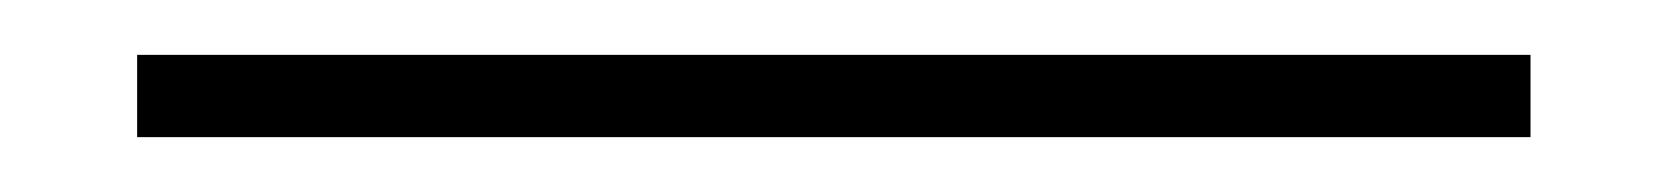

<svg xmlns="http://www.w3.org/2000/svg" viewBox="-20 97 608 70"><path d="M538 147V117H30V147Z"/></svg>

Font: IBM Plex Devanagari ExtraLight
Style: Regular
Weight: 200
Designer: Mike Abbink, Paul van der Laan, Pieter van Rosmalen, Erin McLaughlin
Foundry: Bold Monday
Version: Version 1.0